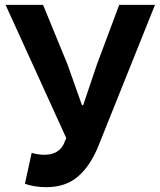

<svg xmlns="http://www.w3.org/2000/svg" viewBox="-20 -760 661 794"><path d="M172 14Q122 14 83 0L111 -128Q137 -120 164 -120Q219 -120 242 -161L254 -189L3 -740H158L259 -494L319 -325H324L381 -494L473 -740H621L388 -159Q354 -74 302.5 -30Q251 14 172 14Z"/></svg>

Font: Noto Sans Korean Bold
Style: Bold
Weight: 700
Designer: Ryoko NISHIZUKA  (kana & ideographs); Paul D. Hunt (Latin, Greek & Cyrillic); Wenlong ZHANG  (bopomofo); Sandoll Communi
Foundry: Adobe Systems Incorporated
Version: Version 1.000;PS 1;hotconv 1.0.78;makeotf.lib2.5.61930